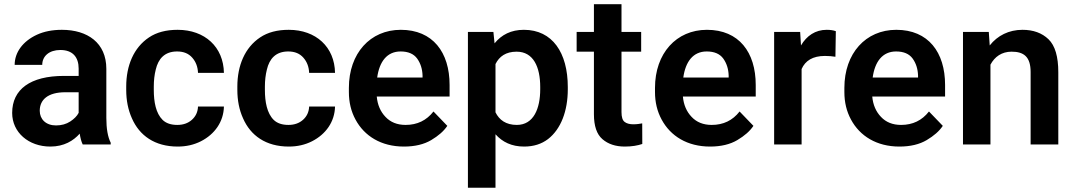

<svg xmlns="http://www.w3.org/2000/svg" viewBox="-20 -678 5042 901"><path d="M499.5 0V-8.3C485.8 -35.2 479 -74.2 479 -124.5V-355C479 -477.1 390.6 -538.1 270.5 -538.1C225.6 -538.1 186.5 -530.3 153.3 -515.1C86.9 -484.4 48.8 -432.1 48.8 -373.5H178.2C178.2 -414.6 210.9 -443.4 263.2 -443.4C321.8 -443.4 349.1 -409.2 349.1 -356V-321.8H280.3C122.1 -321.8 37.1 -258.8 37.1 -147.9C37.1 -57.1 113.8 9.8 216.3 9.8C280.3 9.8 324.7 -17.6 354 -50.8C357.4 -29.8 361.8 -12.7 368.2 0ZM242.7 -89.4C195.3 -89.4 166.5 -118.7 166.5 -158.2C166.5 -210.4 205.1 -245.1 286.6 -245.1H349.1V-148.4C341.3 -133.3 328.1 -120.1 309.6 -107.9C291 -95.7 268.6 -89.4 242.7 -89.4Z M812 -91.8C782.2 -91.8 759.3 -99.6 743.2 -115.2C711.4 -146.5 701.7 -199.7 701.7 -256.3V-272C701.7 -299.8 704.6 -326.7 710.9 -351.6C722.7 -401.9 752.4 -436.5 811 -436.5C841.8 -436.5 865.2 -426.8 882.3 -407.2C899.4 -387.7 908.2 -363.8 909.2 -335.9H1030.8C1028.8 -457.5 941.4 -538.1 813.5 -538.1C759.8 -538.1 714.8 -526.4 679.2 -502.4C607.4 -454.6 572.3 -370.1 572.3 -272V-256.3C572.3 -207 581.1 -162.6 599.1 -122.6C634.3 -42 706.1 9.8 814 9.8C854 9.8 890.1 1.5 922.9 -15.1C987.3 -47.9 1029.3 -106.4 1030.8 -178.2H909.2C908.2 -152.3 898.4 -131.8 880.4 -115.7C862.3 -99.6 839.4 -91.8 812 -91.8Z M1333.5 -91.8C1303.7 -91.8 1280.8 -99.6 1264.6 -115.2C1232.9 -146.5 1223.1 -199.7 1223.1 -256.3V-272C1223.1 -299.8 1226.1 -326.7 1232.4 -351.6C1244.1 -401.9 1273.9 -436.5 1332.5 -436.5C1363.3 -436.5 1386.7 -426.8 1403.8 -407.2C1420.9 -387.7 1429.7 -363.8 1430.7 -335.9H1552.2C1550.3 -457.5 1462.9 -538.1 1335 -538.1C1281.2 -538.1 1236.3 -526.4 1200.7 -502.4C1128.9 -454.6 1093.8 -370.1 1093.8 -272V-256.3C1093.8 -207 1102.5 -162.6 1120.6 -122.6C1155.8 -42 1227.5 9.8 1335.4 9.8C1375.5 9.8 1411.6 1.5 1444.3 -15.1C1508.8 -47.9 1550.8 -106.4 1552.2 -178.2H1430.7C1429.7 -152.3 1419.9 -131.8 1401.9 -115.7C1383.8 -99.6 1360.8 -91.8 1333.5 -91.8Z M1875.5 9.8C1926.8 9.8 1969.7 -0.5 2003.4 -20.5C2037.1 -40.5 2062.5 -62.5 2079.1 -87.4L2014.2 -154.8C1981.4 -112.8 1938 -91.8 1883.3 -91.8C1843.8 -91.8 1812.5 -104.5 1789.1 -129.4C1765.1 -154.3 1751.5 -186.5 1748 -225.1H2089.8V-279.3C2089.8 -432.6 2011.2 -538.1 1860.8 -538.1C1717.3 -538.1 1617.2 -427.7 1617.2 -265.6V-246.1C1617.2 -198.2 1627.4 -155.3 1648.4 -116.7C1689.9 -39.6 1768.6 9.8 1875.5 9.8ZM1859.9 -436.5C1895.5 -436.5 1921.4 -425.3 1937.5 -403.3C1953.6 -380.9 1961.9 -354.5 1962.9 -323.7V-314H1750C1760.3 -388.7 1795.9 -436.5 1859.9 -436.5Z M2644.5 -269.5C2644.5 -430.7 2572.3 -538.1 2438.5 -538.1C2378.4 -538.1 2333.5 -515.1 2300.8 -474.6L2295.4 -528.3H2175.8V203.1H2305.2V-47.9C2337.9 -11.2 2381.3 9.8 2439.5 9.8C2483.9 9.8 2521 -2 2551.8 -25.4C2612.3 -72.3 2644.5 -157.2 2644.5 -259.3ZM2515.1 -259.3C2515.1 -168.9 2484.4 -91.8 2405.3 -91.8C2354 -91.8 2322.8 -115.2 2305.2 -150.9V-377.4C2322.8 -413.1 2354 -435.5 2404.3 -435.5C2483.4 -435.5 2515.1 -363.3 2515.1 -269.5Z M2896.5 -528.3V-658.2H2767.1V-528.3H2686V-435.5H2767.1V-142.1C2767.1 -86.9 2780.3 -47.9 2807.1 -24.9C2833.5 -2 2868.7 9.8 2912.1 9.8C2945.8 9.8 2972.7 4.9 2994.1 -2.4L2993.7 -99.1C2983.9 -97.2 2969.2 -94.7 2952.1 -94.7C2934.1 -94.7 2920.4 -98.6 2911.1 -106C2901.4 -113.3 2896.5 -128.4 2896.5 -152.3V-435.5H2988.8V-528.3Z M3312 9.8C3363.3 9.8 3406.2 -0.5 3439.9 -20.5C3473.6 -40.5 3499 -62.5 3515.6 -87.4L3450.7 -154.8C3418 -112.8 3374.5 -91.8 3319.8 -91.8C3280.3 -91.8 3249 -104.5 3225.6 -129.4C3201.7 -154.3 3188 -186.5 3184.6 -225.1H3526.4V-279.3C3526.4 -432.6 3447.8 -538.1 3297.4 -538.1C3153.8 -538.1 3053.7 -427.7 3053.7 -265.6V-246.1C3053.7 -198.2 3064 -155.3 3085 -116.7C3126.5 -39.6 3205.1 9.8 3312 9.8ZM3296.4 -436.5C3332 -436.5 3357.9 -425.3 3374 -403.3C3390.1 -380.9 3398.4 -354.5 3399.4 -323.7V-314H3186.5C3196.8 -388.7 3232.4 -436.5 3296.4 -436.5Z M3902.3 -531.7C3890.1 -536.1 3876 -538.1 3859.4 -538.1C3806.2 -538.1 3765.6 -510.3 3738.8 -464.8L3734.9 -528.3H3612.8V0H3741.7V-354C3758.8 -393.1 3793.9 -415.5 3851.1 -415.5C3869.1 -415.5 3885.3 -414.1 3900.4 -411.6Z M4200.7 9.8C4252 9.8 4294.9 -0.5 4328.6 -20.5C4362.3 -40.5 4387.7 -62.5 4404.3 -87.4L4339.4 -154.8C4306.6 -112.8 4263.2 -91.8 4208.5 -91.8C4168.9 -91.8 4137.7 -104.5 4114.3 -129.4C4090.3 -154.3 4076.7 -186.5 4073.2 -225.1H4415V-279.3C4415 -432.6 4336.4 -538.1 4186 -538.1C4042.5 -538.1 3942.4 -427.7 3942.4 -265.6V-246.1C3942.4 -198.2 3952.6 -155.3 3973.6 -116.7C4015.1 -39.6 4093.8 9.8 4200.7 9.8ZM4185.1 -436.5C4220.7 -436.5 4246.6 -425.3 4262.7 -403.3C4278.8 -380.9 4287.1 -354.5 4288.1 -323.7V-314H4075.2C4085.4 -388.7 4121.1 -436.5 4185.1 -436.5Z M4727.1 -435.5C4784.2 -435.5 4816.4 -412.1 4816.4 -339.8V0H4946.3V-338.9C4946.3 -412.1 4931.2 -463.9 4900.4 -493.7C4869.6 -523.4 4828.6 -538.1 4778.3 -538.1C4714.4 -538.1 4661.1 -511.2 4624.5 -464.8L4620.1 -528.3H4499V0H4627.9V-374.5C4647.5 -411.6 4680.7 -435.5 4727.1 -435.5Z"/></svg>

Font: Vazirmatn SemiBold
Style: Regular
Weight: 600
Designer: Saber Rastikerdar
Foundry: Saber Rastikerdar
Version: Version 33.003